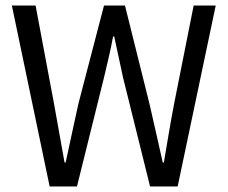

<svg xmlns="http://www.w3.org/2000/svg" viewBox="-20 -676 826 696"><path d="M160 0 23 -656H109L176 -299Q185 -246 195 -193Q205 -140 214 -87H218Q229 -140 241 -193.5Q253 -247 264 -299L357 -656H433L522 -299Q534 -247 546 -193.5Q558 -140 570 -87H574Q583 -140 592 -193.5Q601 -247 611 -299L682 -656H762L624 0H524L426 -395Q418 -433 410 -469.5Q402 -506 394 -544H390Q383 -506 374.5 -469.5Q366 -433 357 -395L259 0Z"/></svg>

Font: Mada
Style: Regular
Weight: 400
Designer: Khaled Hosny
Version: Version 1.5